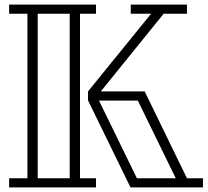

<svg xmlns="http://www.w3.org/2000/svg" viewBox="-20 -820 908 840"><path d="M330 -40H400V0H20V-40H100V-760H20V-800H400V-760H330ZM868 -40V0H753H551L365 -381V-420L641 -760H552V-800H696H798V-760H696L421 -420H613L798 -40ZM145 -40H285V-760H145ZM749 -40 583 -380H413L579 -40Z"/></svg>

Font: Kumar One Outline
Style: Regular
Weight: 400
Designer: Parimal Parmar
Foundry: Indian Type Foundry
Version: Version 1.000;PS 1.000;hotconv 1.0.88;makeotf.lib2.5.647800